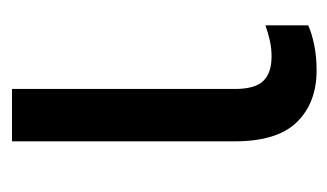

<svg xmlns="http://www.w3.org/2000/svg" viewBox="-138 -416 568 333"><g transform="rotate(-90 146.5 -250.0)"><path d="M190.4 14.6Q214.8 14.6 235.4 10.3Q255.9 5.9 268.6 0V-74.2Q254.9 -69.3 241.7 -66.4Q228.5 -63.5 214.8 -63.5Q185.5 -63.5 171.9 -78.1Q158.2 -92.8 158.2 -127V-513.7H67.4V-127Q67.4 -53.7 100.8 -19.5Q134.3 14.6 190.4 14.6Z"/></g></svg>

Font: Roboto Flex
Style: Regular
Weight: 400
Designer: Berlow after Robertson
Foundry: Google
Version: Version 3.200;gftools[0.9.32]